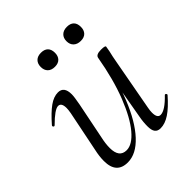

<svg xmlns="http://www.w3.org/2000/svg" viewBox="-163 -669 791 791"><g transform="rotate(-45 232.5 -273.5)"><path d="M66 -61Q66 -88 73 -119L109 -297Q112 -314 112 -324Q112 -355 93 -355Q73 -355 27 -309Q25 -307 23 -307Q20 -307 18 -310.5Q16 -314 19 -317Q54 -357 80.5 -376Q107 -395 132 -395Q167 -395 167 -349Q167 -334 160 -297L128 -138Q121 -107 121 -82Q121 -26 164 -26Q197 -26 232.5 -68Q268 -110 299.5 -190Q331 -270 350 -379L363 -378Q343 -262 307.5 -173.5Q272 -85 226.5 -36Q181 13 132 13Q66 13 66 -61ZM294 -35Q294 -61 299 -87L350 -379Q353 -394 382 -394Q406 -394 406 -388L402 -365Q396 -341 391 -312L350 -89Q347 -74 347 -62Q347 -30 366 -30Q392 -30 436 -76Q437 -77 439 -77Q442 -77 444 -73.5Q446 -70 444 -68Q409 -28 381 -9.5Q353 9 327 9Q310 9 302 -1.5Q294 -12 294 -35ZM306 -519Q306 -538 317.5 -549Q329 -560 349 -560Q369 -560 379.5 -549.5Q390 -539 390 -519Q390 -500 379.5 -489Q369 -478 349 -478Q329 -478 317.5 -489Q306 -500 306 -519ZM156 -519Q156 -538 167 -549Q178 -560 198 -560Q218 -560 228.5 -549.5Q239 -539 239 -519Q239 -500 228.5 -489Q218 -478 198 -478Q178 -478 167 -489Q156 -500 156 -519Z"/></g></svg>

Font: Cormorant Infant
Style: Italic
Weight: 400
Italic angle: -10°
Designer: Christian Thalmann (Catharsis Fonts)
Foundry: Catharsis Fonts
Version: Version 4.000